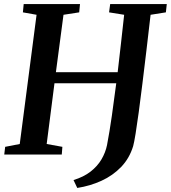

<svg xmlns="http://www.w3.org/2000/svg" viewBox="-20 -763 844 948"><path d="M361.5 165 343 126Q392.5 111 426.8 84.5Q461 58 481 24Q501 -10 508.5 -47Q521 -112.5 532.2 -190.8Q543.5 -269 554 -352H249L210.5 -52L288 -38L285 0H1L5.5 -38L77.5 -52L160.5 -690L93 -702L97 -743H375L371 -702L293.5 -690L256 -406.5H561Q569.5 -478.5 577.5 -550.2Q585.5 -622 593 -690L518.5 -702L524 -743H803.5L799 -702L723.5 -690Q713 -599 702.8 -512.5Q692.5 -426 683 -348.8Q673.5 -271.5 665 -208.8Q656.5 -146 649.5 -103Q642.5 -60 637.5 -41.5Q619 19 578 61.5Q537 104 481.2 129.5Q425.5 155 361.5 165Z"/></svg>

Font: Merriweather 48pt SemiBold
Style: Italic
Weight: 600
Italic angle: -7.8°
Designer: Eben Sorkin
Foundry: Eben Sorkin
Version: Version 2.101